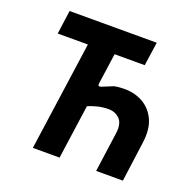

<svg xmlns="http://www.w3.org/2000/svg" viewBox="-124 -826 959 952"><g transform="rotate(20 355.5 -350.0)"><path d="M480 0 509 -210Q516 -261 493 -285Q470 -309 434 -309Q402 -309 373.5 -301.5Q345 -294 325 -285L345 -411Q344 -402 348.5 -400Q353 -398 361 -401L420 -425Q434 -428 449 -429Q464 -430 475 -430Q528 -430 571.5 -405.5Q615 -381 637.5 -332Q660 -283 649 -207L621 0ZM146 0 227 -575H68L85 -700H545L527 -575H368L287 0Z"/></g></svg>

Font: Finlandica SemiBold
Style: Italic
Weight: 600
Italic angle: -8°
Designer: Niklas Ekholm, Juho Hiilivirta, Jaakko Suomalainen
Foundry: Helsinki Type Studio
Version: Version 1.063